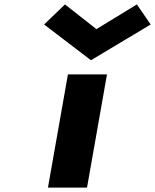

<svg xmlns="http://www.w3.org/2000/svg" viewBox="-20 -850 703 870"><path d="M274.4 -830 179.9 -739 392.1 -577 662.7 -739 600.3 -830 416.9 -718ZM287.8 -513 197.3 0H374.3L464.8 -513Z"/></svg>

Font: Hussar Wysoki
Style: Obl
Weight: 700
Foundry: Cannot Into Space Fonts
Version: Version 0.92